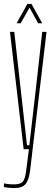

<svg xmlns="http://www.w3.org/2000/svg" viewBox="-22 -763 288 982"><path d="M99 0 29 -600H51L85 -296L116 -20H128L160 -296L194 -600H216L132 109Q126 157 109 178Q92 199 51 199Q40 199 24 197.5Q8 196 -2 194V175Q9 177 21 178.5Q33 180 49 180Q84 180 95.5 165Q107 150 112 109L126 0ZM63 -644 118 -743H139L194 -644H173L129 -724L84 -644Z"/></svg>

Font: Big Shoulders Display Thin
Style: Regular
Weight: 100
Designer: Patric King
Foundry: XO Type Co
Version: Version 1.000; ttfautohint (v1.8.2)